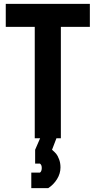

<svg xmlns="http://www.w3.org/2000/svg" viewBox="-20 -720 498 1000"><path d="M188 132H163V60L189 0H161V-580H10V-700H448V-580H297V0H274L251 60Q266 73 273 81.5Q280 90 287.5 109Q295 128 295 152Q295 184 277 213Q259 242 231 260H143V179H188Q197 173 197.5 156Q198 139 188 132Z"/></svg>

Font: Jockey One
Style: Regular
Weight: 400
Designer: TypeTogether
Foundry: TypeTogether
Version: Version 1.002